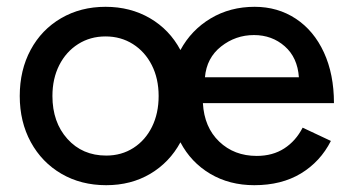

<svg xmlns="http://www.w3.org/2000/svg" viewBox="-20 -532 1030 564"><path d="M38 -250Q38 -326 70 -385.5Q102 -445 159.5 -478.5Q217 -512 290 -512Q363 -512 420.5 -478.5Q478 -445 510 -385Q542 -444 599 -478Q656 -512 728 -512Q796 -512 849 -477Q902 -442 931.5 -378Q961 -314 961 -229H576Q580 -158 624 -116Q668 -74 734 -74Q781 -74 815 -96Q849 -118 869 -157L952 -118Q921 -57 864 -22.5Q807 12 727 12Q654 12 597.5 -21.5Q541 -55 510 -114Q478 -55 421.5 -21.5Q365 12 292 12Q218 12 160.5 -21.5Q103 -55 70.5 -114.5Q38 -174 38 -250ZM292 -75Q337 -75 372 -97.5Q407 -120 426.5 -159.5Q446 -199 446 -250Q446 -301 426 -340.5Q406 -380 370.5 -402.5Q335 -425 290 -425Q245 -425 209.5 -402.5Q174 -380 154 -340.5Q134 -301 134 -250Q134 -173 178 -124Q222 -75 292 -75ZM858 -305Q854 -363 816.5 -396Q779 -429 726 -429Q672 -429 629.5 -395.5Q587 -362 582 -305Z"/></svg>

Font: Oak Sans Medium
Style: Regular
Weight: 500
Designer: Erik Kennedy, Walven
Foundry: Erik Kennedy, Walven
Version: Version 1.000